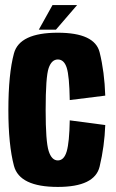

<svg xmlns="http://www.w3.org/2000/svg" viewBox="-20 -732 456 757"><path d="M208 5Q57 5 35 -78.2Q13 -161.5 13 -297.5Q13 -440 35 -521.5Q57 -603 208 -603Q353.5 -603 372.8 -525.8Q392 -448.5 395 -355L255 -337.5Q253.5 -432.5 243 -465Q232.5 -497.5 208 -497.5Q183.5 -497.5 171.8 -463.5Q160 -429.5 160 -297.5Q160 -174 171.8 -136.8Q183.5 -99.5 208 -99.5Q232.5 -99.5 243 -135.2Q253.5 -171 255 -257.5L395 -239Q392 -155.5 372.8 -75.2Q353.5 5 208 5ZM133 -615 187 -712H284L200.5 -615Z"/></svg>

Font: Anybody Condensed Regular
Style: Bold
Weight: 700
Width: 3
Designer: Tyler Finck
Foundry: Etcetera Type Company
Version: Version 1.010; ttfautohint (v1.8.3) -l 8 -r 50 -G 200 -x 14 